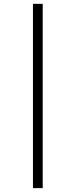

<svg xmlns="http://www.w3.org/2000/svg" viewBox="-20 -720 390 990"><path d="M200.2 -700.2V250H149.9V-700.2Z"/></svg>

Font: Redaction 50
Style: Bold
Weight: 700
Designer: Jeremy Mickel / Forest Young
Foundry: MCKL
Version: Version 2.001;hotconv 1.0.113;makeotfexe 2.5.65598 DEVELOPME